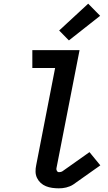

<svg xmlns="http://www.w3.org/2000/svg" viewBox="-20 -1013 590 1045"><path d="M300 12Q282 12 264 9.5Q246 7 230 0.5Q214 -6 201.5 -17.5Q189 -29 181.5 -44.5Q174 -60 173.5 -78Q173 -96 177 -114L280 -643H156V-740H413L287 -96Q286 -89 290 -82.5Q294 -76 301 -76Q305 -76 310 -77Q315 -78 320 -81L467 -185L526 -113L379 -9Q370 -3 360 1Q350 5 340 7.5Q330 10 320 11Q310 12 300 12ZM355 -793 302 -847 460 -993 525 -927Z"/></svg>

Font: Lode
Style: Bold Italic
Weight: 700
Italic angle: -11°
Monospace: yes
Designer: Belleve Invis
Foundry: Belleve Invis
Version: Version 29.2.0; ttfautohint (v1.8.3)